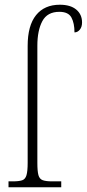

<svg xmlns="http://www.w3.org/2000/svg" viewBox="-20 -792 367 812"><path d="M16 0V-25H34Q60 -25 73.5 -29.5Q87 -34 92 -51Q97 -68 97 -103V-598Q97 -684 132.5 -728Q168 -772 233 -772Q278 -772 302.5 -751.5Q327 -731 327 -697Q327 -678 317.5 -666.5Q308 -655 295 -655Q295 -694 282 -718Q269 -742 231 -742Q180 -742 159 -702.5Q138 -663 138 -599V-103Q138 -68 142.5 -51.5Q147 -35 160.5 -30Q174 -25 200 -25H239V0Z"/></svg>

Font: Noto Serif Condensed ExtraLight
Style: Regular
Weight: 200
Width: 3
Designer: Monotype Design Team
Foundry: Monotype Imaging Inc.
Version: Version 2.013; ttfautohint (v1.8.4.7-5d5b)